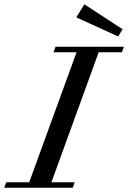

<svg xmlns="http://www.w3.org/2000/svg" viewBox="-71 -883 603 903"><path d="M484.9 -711.4 288.1 -801.3 325.7 -862.8 505.4 -745.6ZM-51.3 0 -41.5 -25.9H66.4L289.1 -637.2H180.7L189.9 -663.1H511.7L502.4 -637.2H393.1L170.9 -25.9H280.3L271 0Z"/></svg>

Font: Elstob 14pt Medium
Style: Italic
Weight: 500
Italic angle: -20°
Designer: Peter S. Baker
Version: Version 1.015